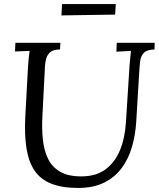

<svg xmlns="http://www.w3.org/2000/svg" viewBox="-20 -911 784 947"><path d="M743 -700 742 -667Q704 -666 689 -650Q674 -634 671 -607Q668 -580 666 -544L652 -311Q648 -246 631 -187Q614 -128 580.5 -82.5Q547 -37 494 -10.5Q441 16 366 16Q286 16 233 -5Q180 -26 150.5 -69.5Q121 -113 110.5 -180Q100 -247 105 -340L118 -579Q120 -605 121.5 -623Q123 -641 126 -660Q108 -659 90 -658.5Q72 -658 54 -657L56 -700H278L276 -667Q242 -667 227 -653Q212 -639 207.5 -620.5Q203 -602 202 -588L189 -335Q186 -279 191 -226.5Q196 -174 215 -132Q234 -90 274 -65.5Q314 -41 381 -41Q453 -41 499.5 -75Q546 -109 571 -168.5Q596 -228 601 -306L619 -588Q621 -608 622.5 -626.5Q624 -645 626 -660Q608 -659 590 -658Q572 -657 554 -656L556 -700ZM283 -835 286 -891H551L548 -839Z"/></svg>

Font: Lora Italic
Style: Italic
Weight: 400
Italic angle: -3°
Designer: Olga Karpushina, Alexei Vanyashin (Cyrillic)
Foundry: Cyreal
Version: Version 2.210; ttfautohint (v1.8.1.43-b0c9)